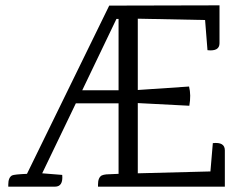

<svg xmlns="http://www.w3.org/2000/svg" viewBox="-20 -699 905 719"><path d="M822 -136V0H347V-8Q347 -34 361 -42Q368 -45 378 -46L424 -48V-312H264L138 -50L213 -44Q217 0 186 0H11V-8Q11 -34 25 -42Q33 -46 81 -48L389 -678L802 -679V-537Q802 -506 757 -511L748 -624L496 -629V-362L688 -375Q696 -343 689 -303L496 -313V-50L768 -57L777 -163Q822 -168 822 -136ZM424 -361V-628H416L288 -361Z"/></svg>

Font: Karma
Style: Regular
Weight: 400
Designer: Joana Correia
Foundry: Indian Type Foundry
Version: Version 1.202;PS 1.0;hotconv 1.0.78;makeotf.lib2.5.61930; tt